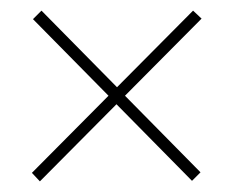

<svg xmlns="http://www.w3.org/2000/svg" viewBox="-20 -534 439 361"><path d="M343 -514 200 -370 58 -514 42 -498 184 -354 40 -209 55 -193 199 -338 341 -194 357 -210 215 -354 359 -499Z"/></svg>

Font: Noto Sans Armenian ExtraCondensed Thin
Style: Regular
Weight: 100
Width: 2
Designer: Monotype Design Team
Foundry: Monotype Imaging Inc.
Version: Version 2.008